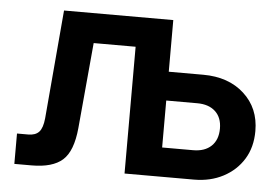

<svg xmlns="http://www.w3.org/2000/svg" viewBox="-42 -555 878 611"><g transform="rotate(5 397.0 -250.0)"><path d="M24 0V-97H60Q83 -97 94.5 -109.5Q106 -122 109 -153L139 -500H488V-335H598Q679 -335 729 -289.5Q779 -244 779 -171Q779 -119 755.5 -81Q732 -43 691 -21.5Q650 0 598 0H376V-405H242L217 -131Q210 -57 178 -28.5Q146 0 79 0ZM587 -243H488V-93H587Q624 -93 645 -113Q666 -133 666 -169Q666 -204 645 -223.5Q624 -243 587 -243Z"/></g></svg>

Font: Wix Madefor Text SemiBold
Style: Regular
Weight: 600
Designer: Dalton Maag Ltd
Foundry: Dalton Maag Ltd
Version: Version 3.100